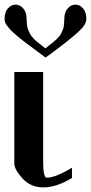

<svg xmlns="http://www.w3.org/2000/svg" viewBox="-20 -812 394 832"><path d="M176.6 -602.5Q178.9 -604.5 190.4 -613.3Q202 -622.1 204.2 -624Q206.5 -626 215.8 -633.8Q225.1 -641.6 227 -644Q228.9 -646.5 236 -653.8Q243 -661.1 244.5 -666Q246 -670.9 250.1 -678.7Q254.2 -686.5 255.4 -693.4Q256.5 -700.2 257.6 -709.5Q258.7 -718.8 258.7 -729.5Q258.7 -758.8 273.3 -775.4Q287.8 -792 306.5 -792Q325.9 -792 340 -775.4Q354.2 -758.8 354.2 -729.5Q354.2 -706.1 321 -675.3Q287.8 -644.5 214.7 -589.8Q190.1 -572.3 177.4 -562.5Q164 -572.3 144.2 -587.4Q124.4 -602.5 112.8 -610.8Q101.3 -619.1 85.2 -631.3Q69.2 -643.6 60.2 -651.4Q51.3 -659.2 40.1 -668.9Q28.9 -678.7 22.6 -686Q16.2 -693.4 10.2 -701.2Q4.3 -709 2 -715.8Q-0.2 -722.7 -0.2 -729.5Q-0.2 -758.8 14 -775.4Q28.2 -792 47.6 -792Q66.2 -792 80.8 -775.4Q95.3 -758.8 95.3 -729.5Q95.3 -718.8 96.4 -709.5Q97.5 -700.2 98.7 -693.4Q99.8 -686.5 103.9 -678.7Q108 -670.9 109.9 -666Q111.7 -661.1 118.1 -653.8Q124.4 -646.5 126.6 -643.6Q128.9 -640.6 137.8 -633.3Q146.8 -626 149.4 -624Q152 -622.1 162.8 -613.3Q173.7 -604.5 176.6 -602.5ZM167 -500V-110.4Q167 -42 182.6 -42Q219.7 -42 292 -85Q292 -85 292 -41Q225.6 0 167 0Q112.3 0 77.1 -39.1Q42 -78.1 42 -103.5V-500Z"/></svg>

Font: okolaks
Style: Bold
Weight: 600
Width: 8
Version: Version 000.6.0